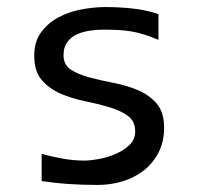

<svg xmlns="http://www.w3.org/2000/svg" viewBox="-20 -518 590 544"><path d="M98 -82Q127 -74 158 -68.5Q189 -63 219 -63Q236 -63 260.5 -67.5Q285 -72 308 -82Q331 -92 347 -107.5Q363 -123 363 -145Q363 -175 342 -190Q321 -205 289 -214.5Q257 -224 220 -231.5Q183 -239 151 -253Q119 -267 98 -291.5Q77 -316 77 -360Q77 -400 96.5 -426.5Q116 -453 146 -469Q176 -485 211.5 -491.5Q247 -498 279 -498Q317 -498 355 -494Q393 -490 429 -478V-405Q408 -414 389 -420Q370 -426 352 -429Q334 -432 314.5 -433Q295 -434 272 -434Q254 -434 234 -431Q214 -428 197.5 -420.5Q181 -413 170.5 -398.5Q160 -384 160 -362Q160 -334 181 -320.5Q202 -307 234 -298.5Q266 -290 302.5 -283Q339 -276 371 -262.5Q403 -249 424 -224.5Q445 -200 445 -156Q445 -117 429.5 -86.5Q414 -56 388 -35.5Q362 -15 328 -4.5Q294 6 257 6Q217 6 177.5 3.5Q138 1 98 -5Z"/></svg>

Font: Codetta
Style: Regular
Weight: 400
Italic angle: -11°
Designer: Ulrich Proeller
Foundry: PROSA GmbH
Version: Version 2.00;September 29, 2018;FontCreator 11.5.0.2427 64-b